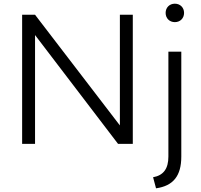

<svg xmlns="http://www.w3.org/2000/svg" viewBox="-20 -780 1090 1041"><path d="M630 -700V-100L170 -700H100V0H170V-590L620 0H700V-700ZM928 -660C957 -660 978 -681 978 -710C978 -739 957 -760 928 -760C899 -760 878 -739 878 -710C878 -681 899 -660 928 -660ZM810 181 826 241C919 228 963 174 963 69V-500H893V69C893 135 866 171 810 181Z"/></svg>

Font: Gully Light
Style: Regular
Weight: 300
Designer: jaikishan Patel
Foundry: MagicType
Version: Version 1.000;Glyphs 3.2 (3242)